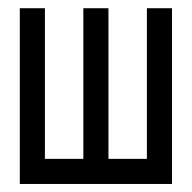

<svg xmlns="http://www.w3.org/2000/svg" viewBox="-20 -458 478 478"><path d="M91.8 -437.5V-62.5H187.5V-437.5H250V-62.5H345.7V-437.5H408.2V0H29.3V-437.5Z"/></svg>

Font: Sudo Light
Style: Regular
Weight: 300
Monospace: yes
Designer: Jens Kutilek
Foundry: Jens Kutilek
Version: Version 0.040